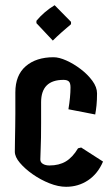

<svg xmlns="http://www.w3.org/2000/svg" viewBox="-20 -722 428 738"><path d="M292 -155 376 -101Q356 -54 318.5 -29Q281 -4 234 -4Q204 -4 170 -17.5Q136 -31 106 -52Q76 -73 56.5 -96Q37 -119 37 -139Q37 -152 37.5 -179Q38 -206 38.5 -235.5Q39 -265 39 -285V-367Q39 -433 79 -467.5Q119 -502 186 -502Q207 -502 235 -489.5Q263 -477 290 -456.5Q317 -436 335 -411.5Q353 -387 353 -363Q353 -337 351 -317.5Q349 -298 346 -282L243 -302Q251 -350 251 -386Q251 -403 244.5 -409Q238 -415 224 -415Q138 -415 138 -329V-249Q138 -185 136.5 -155.5Q135 -126 135 -109Q135 -98 145 -92Q155 -86 170 -86Q207 -86 233 -101.5Q259 -117 280 -152ZM183 -566 120 -633V-642Q134 -659 152 -674.5Q170 -690 190 -702L253 -638V-629Q234 -613 216.5 -597.5Q199 -582 183 -566Z"/></svg>

Font: Jaini
Style: Regular
Weight: 400
Designer: Maithili Shingre, Girish Dalvi (Devanagari), Taresh Vohra (Latin)
Foundry: Ek Type
Version: Version 2.000; ttfautohint (v1.8.4.7-5d5b)